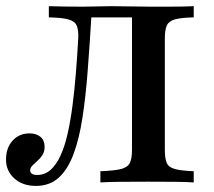

<svg xmlns="http://www.w3.org/2000/svg" viewBox="-30 -591 692 622"><path d="M86.3 11.3Q43.5 11.3 16.5 -12.9Q-10.5 -37.1 -10.5 -74.2Q-10.5 -112.1 10.9 -135.5Q32.3 -158.9 65.3 -158.9Q87.9 -158.9 101.2 -147.6Q114.5 -136.3 114.5 -115.3Q114.5 -100 107.7 -89.1Q100.8 -78.2 91.5 -70.2Q82.3 -62.1 75 -54.8Q67.7 -47.6 67.7 -38.7Q67.7 -32.3 73.4 -28.2Q79 -24.2 90.3 -24.2Q115.3 -24.2 133.9 -40.7Q152.4 -57.3 166.1 -87.1Q179.8 -116.9 189.1 -158.1Q198.4 -199.2 204.8 -248.4Q211.3 -297.6 215.7 -352.8Q220.2 -408.1 223.4 -465.3Q225 -493.5 218.5 -508.1Q212.1 -522.6 191.5 -528.2Q171 -533.9 128.2 -534.7V-571Q147.6 -570.2 178.2 -569.8Q208.9 -569.4 239.5 -569.4Q262.9 -569.4 285.5 -570.2Q308.1 -571 331.5 -571Q365.3 -571 392.7 -570.2Q420.2 -569.4 458.1 -569.4Q485.5 -569.4 512.1 -569.4Q538.7 -569.4 561.3 -569.8Q583.9 -570.2 597.6 -571V-534.7Q556.5 -533.9 536.7 -528.2Q516.9 -522.6 510.5 -508.5Q504 -494.4 504 -465.3V-105.6Q504 -77.4 510.1 -63.3Q516.1 -49.2 536.3 -43.5Q556.5 -37.9 597.6 -36.3V0Q576.6 -1.6 538.7 -2Q500.8 -2.4 449.2 -2.4Q399.2 -2.4 358.9 -2Q318.5 -1.6 295.2 0V-36.3Q340.3 -37.9 362.1 -43.5Q383.9 -49.2 390.7 -63.3Q397.6 -77.4 397.6 -105.6V-540.3L405.6 -534.7H255.6L266.1 -538.7Q260.5 -444.4 254 -360.9Q247.6 -277.4 237.1 -209.3Q226.6 -141.1 208.1 -91.5Q189.5 -41.9 160.1 -15.3Q130.6 11.3 86.3 11.3Z"/></svg>

Font: Playfair 9pt SemiBold
Style: Regular
Weight: 600
Designer: Claus Eggers Sørensen
Foundry: Claus Eggers Sørensen
Version: Version 2.001;gftools[0.9.30]